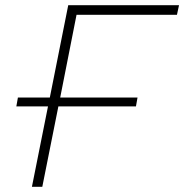

<svg xmlns="http://www.w3.org/2000/svg" viewBox="-20 -720 710 740"><path d="M49 -344H172L243 -700H670L662 -663H275L212 -344H510L504 -310H205L143 0H103L165 -310H43Z"/></svg>

Font: Argentum Sans ExtraLight
Style: Italic
Weight: 200
Italic angle: -11°
Designer: Julieta Ulanovsky (font), Cristiano Sobral (main changes and remaster)
Foundry: Julieta Ulanovsky (font), Cristiano Sobral (main changes and remaster)
Version: Version 2.007;June 15, 2022;FontCreator 14.0.0.2814 64-bit; 